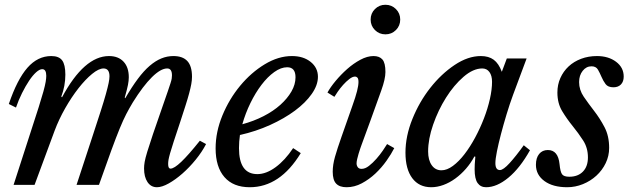

<svg xmlns="http://www.w3.org/2000/svg" viewBox="-20 -775 2661 805"><path d="M663 -333Q676 -370 683.5 -392Q691 -414 695 -426.5Q699 -439 700 -446Q701 -453 701 -459Q701 -488 681 -488Q654 -488 617 -451.5Q580 -415 537 -346Q522 -321 509.5 -297Q497 -273 482 -236.5Q467 -200 446.5 -144Q426 -88 395 0H301L367 -201Q388 -265 402 -308.5Q416 -352 424 -381Q432 -410 435.5 -427Q439 -444 439 -455Q439 -488 414 -488Q394 -488 366 -465Q338 -442 309 -405Q280 -368 253.5 -321.5Q227 -275 209 -227L125 0H37L111 -229Q130 -287 142.5 -326.5Q155 -366 162 -391.5Q169 -417 171.5 -432Q174 -447 174 -457Q174 -485 157 -485Q146 -485 131.5 -472Q117 -459 102 -436.5Q87 -414 72.5 -385Q58 -356 47 -324L17 -339Q52 -442 95 -491Q138 -540 195 -540Q227 -540 240.5 -522Q254 -504 254 -462Q254 -415 237 -370L240 -367Q333 -540 437 -540Q476 -540 498 -516.5Q520 -493 520 -451Q520 -437 516.5 -419Q513 -401 503 -366L505 -363Q533 -411 558 -444.5Q583 -478 607.5 -499Q632 -520 656.5 -530Q681 -540 707 -540Q746 -540 765.5 -519Q785 -498 785 -453Q785 -439 782 -422.5Q779 -406 773 -383.5Q767 -361 757.5 -331.5Q748 -302 735 -262Q718 -211 708 -180.5Q698 -150 693 -132Q688 -114 686.5 -105Q685 -96 685 -87Q685 -68 695 -68Q710 -68 740 -96.5Q770 -125 818 -185L844 -171Q827 -138 800.5 -105.5Q774 -73 745 -47.5Q716 -22 687.5 -6Q659 10 638 10Q613 10 598.5 -11.5Q584 -33 584 -69Q584 -81 586.5 -96Q589 -111 597.5 -139Q606 -167 621.5 -213Q637 -259 663 -333Z M1241 -133Q1154 10 1027 10Q958 10 921 -32.5Q884 -75 884 -153Q884 -222 912.5 -291Q941 -360 987 -415.5Q1033 -471 1090 -505.5Q1147 -540 1204 -540Q1252 -540 1282.5 -515.5Q1313 -491 1313 -453Q1313 -418 1287 -381Q1261 -344 1216.5 -311Q1172 -278 1112.5 -251Q1053 -224 986 -209Q984 -195 983 -181.5Q982 -168 982 -154Q982 -45 1059 -45Q1096 -45 1135.5 -74Q1175 -103 1209 -154ZM1184 -493Q1158 -493 1130 -473Q1102 -453 1076.5 -419.5Q1051 -386 1030 -343Q1009 -300 996 -254Q1044 -267 1085 -288Q1126 -309 1155.5 -335.5Q1185 -362 1202 -391.5Q1219 -421 1219 -451Q1219 -493 1184 -493Z M1457 -330Q1471 -369 1477 -393Q1483 -417 1483 -431Q1483 -445 1478.5 -449.5Q1474 -454 1469 -454Q1458 -454 1444.5 -443.5Q1431 -433 1418.5 -419Q1406 -405 1396 -390.5Q1386 -376 1382 -369L1353 -387Q1365 -409 1387 -435.5Q1409 -462 1435.5 -485.5Q1462 -509 1491 -524.5Q1520 -540 1546 -540Q1571 -540 1583.5 -525.5Q1596 -511 1596 -473Q1596 -444 1578.5 -395.5Q1561 -347 1533 -269L1496 -168Q1494 -163 1490.5 -152.5Q1487 -142 1483.5 -130.5Q1480 -119 1477.5 -108Q1475 -97 1475 -90Q1475 -81 1480 -74Q1485 -67 1496 -67Q1511 -67 1527 -79.5Q1543 -92 1558 -109Q1573 -126 1585 -143.5Q1597 -161 1603 -171L1633 -154Q1621 -130 1600.5 -101Q1580 -72 1554 -47.5Q1528 -23 1497 -6.5Q1466 10 1433 10Q1404 10 1389.5 -5Q1375 -20 1375 -55Q1375 -84 1384.5 -117.5Q1394 -151 1412 -202ZM1534 -693Q1534 -719 1552 -737Q1570 -755 1596 -755Q1622 -755 1640 -737Q1658 -719 1658 -693Q1658 -667 1640 -649Q1622 -631 1596 -631Q1570 -631 1552 -649Q1534 -667 1534 -693Z M2002 -488Q1964 -488 1923.5 -453Q1883 -418 1850 -365.5Q1817 -313 1796 -252.5Q1775 -192 1775 -140Q1775 -104 1790 -82.5Q1805 -61 1831 -61Q1854 -61 1879 -79.5Q1904 -98 1927.5 -128.5Q1951 -159 1972 -198Q1993 -237 2009 -278.5Q2025 -320 2034 -360Q2043 -400 2043 -432Q2043 -458 2032 -473Q2021 -488 2002 -488ZM2105 -530H2188L2131 -377Q2117 -339 2104 -296Q2091 -253 2080.5 -213Q2070 -173 2063.5 -140.5Q2057 -108 2057 -91Q2057 -62 2076 -62Q2090 -62 2116.5 -91Q2143 -120 2176 -166L2202 -145Q2160 -70 2111.5 -30Q2063 10 2018 10Q1995 10 1982.5 -7.5Q1970 -25 1970 -65Q1970 -74 1970.5 -86Q1971 -98 1973 -118L1969 -119Q1954 -91 1933.5 -67.5Q1913 -44 1889 -26.5Q1865 -9 1839 0.5Q1813 10 1788 10Q1737 10 1708.5 -28Q1680 -66 1680 -135Q1680 -204 1709 -276Q1738 -348 1784 -406.5Q1830 -465 1886 -502.5Q1942 -540 1996 -540Q2029 -540 2050 -524.5Q2071 -509 2084 -474Z M2317 -387Q2317 -420 2329.5 -448Q2342 -476 2364 -496.5Q2386 -517 2416.5 -528.5Q2447 -540 2483 -540Q2531 -540 2563 -516Q2595 -492 2595 -454Q2595 -433 2583.5 -421Q2572 -409 2552 -409Q2529 -409 2519 -422.5Q2509 -436 2502 -452.5Q2495 -469 2487 -483Q2479 -497 2460 -497Q2438 -497 2423 -478Q2408 -459 2408 -431Q2408 -398 2427.5 -369.5Q2447 -341 2471 -310Q2495 -279 2514.5 -242Q2534 -205 2534 -155Q2534 -121 2519.5 -91Q2505 -61 2480.5 -38.5Q2456 -16 2424 -3Q2392 10 2358 10Q2298 10 2262.5 -16Q2227 -42 2227 -84Q2227 -113 2240.5 -129.5Q2254 -146 2277 -146Q2320 -146 2326 -87Q2329 -55 2336.5 -44.5Q2344 -34 2367 -34Q2403 -34 2424 -55.5Q2445 -77 2445 -115Q2445 -155 2425 -186Q2405 -217 2381 -246.5Q2357 -276 2337 -309Q2317 -342 2317 -387Z"/></svg>

Font: SVN-Libre Baskerville
Style: Italic
Weight: 400
Italic angle: -14°
Designer: Pablo Impallari, Rodrigo Fuenzalida
Foundry: Pablo Impallari, Rodrigo Fuenzalida
Version: Version 1.000; ttfautohint (v1.8.4)